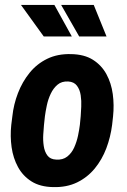

<svg xmlns="http://www.w3.org/2000/svg" viewBox="-20 -761 522 791"><path d="M26.4 -246.1 30.8 -281.2Q36.1 -331.1 54 -377.4Q71.8 -423.8 101.8 -460.9Q131.8 -498 174.6 -518.8Q217.3 -539.6 272.9 -538.1Q327.6 -537.1 363 -514.6Q398.4 -492.2 418.5 -455.3Q438.5 -418.5 444.6 -373.3Q450.7 -328.1 445.8 -281.7L441.9 -246.6Q435.5 -196.3 418 -149.9Q400.4 -103.5 370.4 -66.9Q340.3 -30.3 297.6 -9.5Q254.9 11.2 199.2 9.8Q145 8.8 109.6 -13.7Q74.2 -36.1 54.2 -72.8Q34.2 -109.4 27.8 -154.5Q21.5 -199.7 26.4 -246.1ZM165 -281.7 161.1 -245.1Q159.7 -229.5 158.2 -206.3Q156.7 -183.1 160.2 -159.7Q163.6 -136.2 175.3 -120.4Q187 -104.5 211.4 -103.5Q238.8 -101.6 257.1 -116Q275.4 -130.4 285.6 -153.3Q295.9 -176.3 301.3 -201.4Q306.6 -226.6 309.1 -247.1L312.5 -282.7Q313.5 -297.9 314.7 -321.5Q315.9 -345.2 312.5 -368.4Q309.1 -391.6 297.1 -407.7Q285.2 -423.8 261.2 -425.3Q234.4 -426.8 217 -412.1Q199.7 -397.5 189 -374.8Q178.2 -352.1 172.9 -326.7Q167.5 -301.3 165 -281.7ZM275.9 -610.8 204.1 -740.7H66.4L160.2 -610.8ZM418.9 -610.8 366.2 -740.7H231.9L306.2 -610.8Z"/></svg>

Font: Roboto Condensed
Style: Bold Italic
Weight: 700
Italic angle: -12°
Designer: Christian Robertson
Foundry: Google
Version: Version 3.0